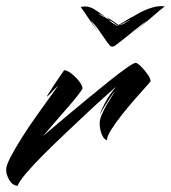

<svg xmlns="http://www.w3.org/2000/svg" viewBox="-20 -606 557 626"><path d="M505 -586Q513 -586 517 -585Q501 -573 475 -550Q449 -527 422 -506Q420 -505 427 -510.5Q434 -516 444 -524.5Q454 -533 461 -539Q442 -527 415 -504.5Q388 -482 368 -467L355 -457Q351 -454 346 -454Q341 -454 338 -457V-458Q337 -460 335 -462Q333 -464 331 -466Q320 -482 304.5 -504.5Q289 -527 275 -539Q281 -530 290 -517Q299 -504 297 -506Q281 -527 266.5 -549.5Q252 -572 243 -583Q247 -584 250 -584.5Q253 -585 257 -585Q274 -585 291 -573.5Q308 -562 326 -550Q320 -553 313.5 -556.5Q307 -560 299 -562L323 -549Q324 -548 325 -548L328 -546Q334 -544 338 -540Q337 -539 337 -538.5Q337 -538 341 -535Q346 -531 352 -528Q358 -525 362 -521Q363 -521 363 -521.5Q363 -522 364 -522Q358 -527 351.5 -531.5Q345 -536 338 -540Q338 -541 336 -543L328 -549Q334 -547 341.5 -542Q349 -537 360 -529Q361 -529 362.5 -527.5Q364 -526 366 -524Q368 -526 370.5 -527Q373 -528 374 -529Q384 -534 394 -541Q404 -548 414 -552Q441 -569 464.5 -577.5Q488 -586 505 -586ZM325 -548 323 -549Q320 -551 324.5 -548.5Q329 -546 325 -548ZM403 -541 368 -523Q377 -525 383 -528.5Q389 -532 396 -536Q401 -538 401.5 -539Q402 -540 403 -541ZM37 0Q20 -2 10 -19.5Q0 -37 0 -53Q0 -66 14.5 -94Q29 -122 51.5 -157.5Q74 -193 98.5 -227.5Q123 -262 142.5 -289Q162 -316 170 -327Q157 -315 146 -303Q135 -291 133 -291Q132 -291 143.5 -309.5Q155 -328 189 -377Q199 -377 213 -366Q227 -355 238 -341Q249 -327 249 -317Q238 -299 214.5 -271.5Q191 -244 165.5 -215Q140 -186 120 -162Q123 -165 144.5 -183Q166 -201 198 -228Q230 -255 266.5 -285Q303 -315 336 -341.5Q369 -368 392.5 -384.5Q416 -401 422 -401Q428 -401 439.5 -389.5Q451 -378 461 -364Q471 -350 471 -341Q471 -340 456.5 -324Q442 -308 420.5 -283.5Q399 -259 378 -232.5Q357 -206 342.5 -183Q328 -160 329 -149Q319 -151 312 -167.5Q305 -184 305 -205Q305 -217 312.5 -234Q320 -251 329.5 -267Q339 -283 346.5 -295Q354 -307 354 -308Q348 -301 337.5 -285Q327 -269 317.5 -253.5Q308 -238 305 -231Q308 -243 322 -270Q336 -297 359 -324Q348 -314 321.5 -290.5Q295 -267 261 -235Q227 -203 190.5 -168.5Q154 -134 121 -101Q88 -68 65.5 -41.5Q43 -15 37 0Z"/></svg>

Font: Smooch
Style: Regular
Weight: 400
Designer: Robert E. Leuschke
Foundry: Robert E. Leuschke
Version: Version 1.010; ttfautohint (v1.8.3)